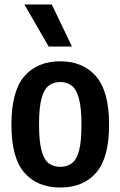

<svg xmlns="http://www.w3.org/2000/svg" viewBox="-20 -828 538 858"><path d="M249.5 10Q147 10 89 -56.2Q31 -122.5 31 -270.5Q31 -420.5 88.8 -487.2Q146.5 -554 249.5 -554Q351.5 -554 409.5 -486.5Q467.5 -419 467.5 -271.5Q467.5 -122.5 409.8 -56.2Q352 10 249.5 10ZM249.5 -82.5Q279 -82.5 300.2 -97.8Q321.5 -113 332.8 -153.5Q344 -194 344 -269.5Q344 -347 332.5 -388.5Q321 -430 299.8 -445.8Q278.5 -461.5 249.5 -461.5Q220 -461.5 198.8 -446Q177.5 -430.5 166 -389.5Q154.5 -348.5 154.5 -272.5Q154.5 -195.5 165.8 -154.5Q177 -113.5 198.2 -98Q219.5 -82.5 249.5 -82.5ZM197.5 -620 89 -808H211.5L301.5 -620Z"/></svg>

Font: Encode Sans Condensed Condensed SemiBold
Style: Regular
Weight: 600
Width: 3
Designer: Multiple Designers
Foundry: Impallari Type
Version: Version 3.000; ttfautohint (v1.8.3) -l 8 -r 50 -G 200 -x 14 